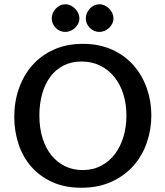

<svg xmlns="http://www.w3.org/2000/svg" viewBox="-20 -871 777 902"><path d="M369 -665Q446 -665 506 -638Q566 -611 607 -564.5Q648 -518 669.5 -457Q691 -396 691 -329Q691 -263 670 -201.5Q649 -140 607.5 -93Q566 -46 504.5 -17.5Q443 11 362 11Q284 11 225 -16Q166 -43 126.5 -88.5Q87 -134 67 -194.5Q47 -255 47 -322Q47 -393 69 -455.5Q91 -518 132 -564.5Q173 -611 233 -638Q293 -665 369 -665ZM368 -72Q417 -72 455.5 -92.5Q494 -113 520 -147.5Q546 -182 560 -228.5Q574 -275 574 -328Q574 -382 559.5 -428.5Q545 -475 517.5 -509Q490 -543 451 -562.5Q412 -582 363 -582Q315 -582 278 -563Q241 -544 216 -510Q191 -476 178 -429.5Q165 -383 165 -329Q165 -269 180 -221.5Q195 -174 222 -141Q249 -108 286 -90Q323 -72 368 -72ZM223 -785Q223 -797 228 -809Q233 -821 242 -830.5Q251 -840 262.5 -845.5Q274 -851 287 -851Q312 -851 332.5 -830.5Q353 -810 353 -785Q353 -772 347.5 -760.5Q342 -749 332.5 -740Q323 -731 311 -726Q299 -721 287 -721Q261 -721 242 -740Q223 -759 223 -785ZM383 -785Q383 -797 388 -809Q393 -821 402 -830.5Q411 -840 422.5 -845.5Q434 -851 447 -851Q472 -851 492.5 -830.5Q513 -810 513 -785Q513 -772 507.5 -760.5Q502 -749 492.5 -740Q483 -731 471 -726Q459 -721 447 -721Q421 -721 402 -740Q383 -759 383 -785Z"/></svg>

Font: QuattrocentoBold
Style: Bold
Weight: 700
Designer: Pablo Impallari
Foundry: Pablo Impallari, Igino Marini, Branda Gallo
Version: Version 2.000